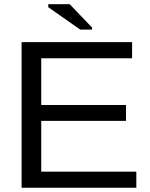

<svg xmlns="http://www.w3.org/2000/svg" viewBox="-20 -887 707 907"><path d="M624 0H82V-688H604V-611.8H174.8V-391.1H575.2V-315.9H174.8V-76.2H624ZM415 -747.1H358.9L208 -853V-867.2H309.1L415 -756.8Z"/></svg>

Font: Libra Sans Modern
Style: Regular
Weight: 400
Foundry: Stefan Peev, Context Ltd
Version: Version 1.000